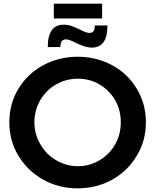

<svg xmlns="http://www.w3.org/2000/svg" viewBox="-20 -1019 849 1049"><path d="M594 -662C537 -693 473 -709 404 -709C335 -709 272 -693 215 -662C158 -631 113 -588 80 -533C47 -478 31 -418 31 -351C31 -284 47 -224 80 -169C113 -114 158 -70 215 -38C272 -6 335 10 404 10C473 10 537 -6 594 -38C651 -70 695 -114 728 -169C761 -224 777 -284 777 -351C777 -418 761 -478 728 -533C695 -588 651 -631 594 -662ZM287 -558C324 -579 363 -589 406 -589C448 -589 487 -579 523 -558C559 -537 588 -508 609 -472C630 -435 640 -395 640 -351C640 -307 630 -267 609 -230C588 -193 559 -164 523 -143C487 -122 448 -111 406 -111C363 -111 324 -122 288 -143C251 -164 222 -193 201 -230C179 -267 168 -307 168 -351C168 -395 179 -435 200 -472C221 -508 250 -537 287 -558ZM482 -759C539 -759 567 -799 567 -880H498C498 -867 496 -857 492 -850C487 -843 479 -839 468 -839C462 -839 455 -841 447 -844C438 -847 429 -851 420 -856C401 -865 385 -872 371 -877C357 -882 342 -884 327 -884C270 -884 241 -843 241 -762H310C310 -775 312 -786 317 -793C322 -800 330 -804 341 -804C347 -804 354 -802 363 -799C372 -796 381 -792 390 -787C407 -778 423 -772 438 -767C452 -762 467 -759 482 -759ZM274 -999V-918H538V-999Z"/></svg>

Font: Argentum Sans Medium
Style: Regular
Weight: 500
Designer: Julieta Ulanovsky
Foundry: Julieta Ulanovsky
Version: Version 5.001;January 29, 2019;FontCreator 11.5.0.2425 64-bi